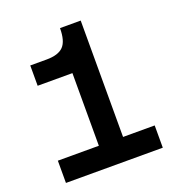

<svg xmlns="http://www.w3.org/2000/svg" viewBox="-129 -817 858 924"><g transform="rotate(-20 300.0 -355.0)"><path d="M52 0V-114H262V-486H84V-590H168Q228 -590 254 -617Q280 -644 280 -710H386V-114H548V0Z"/></g></svg>

Font: Geist Mono SemiBold
Style: Regular
Weight: 600
Monospace: yes
Designer: Basement.studio, Andrés Briganti, Mateo Zaragoza
Foundry: Basement.studio, Vercel, Andrés Briganti, Guido Ferreyra, Mateo Zaragoza
Version: Version 1.500; ttfautohint (v1.8.4.7-5d5b)